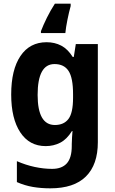

<svg xmlns="http://www.w3.org/2000/svg" viewBox="-20 -879 625 1046"><path d="M234 -649Q278 -649 313.5 -630.5Q349 -612 376 -569H382L393 -639H513V-104Q513 18 448 82.5Q383 147 254 147Q204 147 159.5 139.5Q115 132 72 113V-1Q120 20 169 30.5Q218 41 264 41Q317 41 344 11Q371 -19 371 -84V-94Q371 -112 372.5 -131Q374 -150 375 -165H372Q344 -120 308 -101.5Q272 -83 229 -83Q140 -83 90.5 -158Q41 -233 41 -364Q41 -499 91.5 -574Q142 -649 234 -649ZM277 -530Q185 -530 185 -362Q185 -198 279 -198Q328 -198 353 -231Q378 -264 378 -346V-366Q378 -455 353.5 -492.5Q329 -530 277 -530ZM365 -846Q356 -814 347.5 -772Q339 -730 336 -699H203V-709Q216 -743 235.5 -782.5Q255 -822 279 -859H365Z"/></svg>

Font: Noto Sans Telugu UI SemiCondensed
Style: Bold
Weight: 700
Width: 4
Designer: Jelle Bosma - Monotype Design Team
Foundry: Monotype Imaging Inc.
Version: Version 2.005; ttfautohint (v1.8.4.7-5d5b)